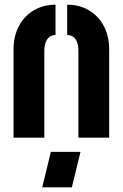

<svg xmlns="http://www.w3.org/2000/svg" viewBox="-20 -590 527 823"><path d="M161 213 198 61H325L288 213ZM38 -379Q38 -421 51 -456Q64 -491 88 -516.5Q112 -542 145 -556Q178 -570 218 -570V-440Q203 -440 192.5 -432Q182 -424 176 -409Q170 -394 170 -373V0H38ZM316 -373Q316 -394 310.5 -409Q305 -424 294 -432Q283 -440 268 -440V-570Q308 -570 341 -556Q374 -542 398 -516.5Q422 -491 435 -456Q448 -421 448 -379V0H316Z"/></svg>

Font: Stick No Bills ExtraBold
Style: Regular
Weight: 800
Version: Version 2.000